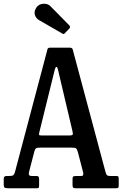

<svg xmlns="http://www.w3.org/2000/svg" viewBox="-20 -1011 658 1031"><path d="M0 -22V-51.5Q0 -66 15.5 -66H31Q46.5 -66 51.8 -70.8Q57 -75.5 60 -86L235.5 -748.5Q238.5 -755 249 -755H354.5Q367 -755 370 -747L546 -89.5Q549.5 -77 553.2 -71.5Q557 -66 574.5 -66H602Q612.5 -66 615 -63.5Q617.5 -61 617.5 -50V-18Q617.5 -6 615 -3Q612.5 0 600.5 0H388.5Q378 0 373.8 -2.8Q369.5 -5.5 369.5 -17V-49.5Q369.5 -60.5 373.5 -63.2Q377.5 -66 388 -66H415.5Q425 -66 426.5 -71.5Q428 -77 426.5 -85L398.5 -193Q394 -209 388.8 -213.8Q383.5 -218.5 361 -218.5H198Q181 -218.5 174.5 -215Q168 -211.5 165 -199.5L136.5 -90Q133 -77.5 136 -71.8Q139 -66 151.5 -66H173.5Q183 -66 186.5 -63Q190 -60 190 -50.5V-16.5Q190 -4.5 187.5 -2.2Q185 0 173 0H26Q11 0 5.5 -3Q0 -6 0 -22ZM274.5 -638.5 191 -300Q189 -290.5 189.8 -287Q190.5 -283.5 205 -283.5H351Q366.5 -283.5 369.8 -287.5Q373 -291.5 369 -307.5L291.5 -636Q288 -652 283 -651.8Q278 -651.5 274.5 -638.5ZM314.5 -831 189.5 -903Q173.5 -912 167.5 -930.2Q161.5 -948.5 175 -970Q187.5 -989 212.2 -990.8Q237 -992.5 251.5 -977L351.5 -875.5Q360.5 -866.5 352 -857.5L329.5 -834Q325.5 -829.5 322.8 -828.5Q320 -827.5 314.5 -831Z"/></svg>

Font: Besley* Condensed Medium
Style: Regular
Weight: 500
Width: 3
Designer: Owen Earl
Foundry: indestructible type*
Version: Version 3.000; ttfautohint (v1.8.3)